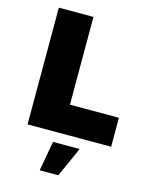

<svg xmlns="http://www.w3.org/2000/svg" viewBox="-136 -788 877 1114"><g transform="rotate(15 302.5 -231.0)"><path d="M76 -701V0H578V-174H284V-701ZM245 60 213 239H325L405 60Z"/></g></svg>

Font: Argentum Sans ExtraBold
Style: Regular
Weight: 800
Designer: Julieta Ulanovsky
Foundry: Julieta Ulanovsky
Version: Version 5.001;February 15, 2019;FontCreator 11.5.0.2425 64-b